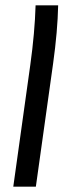

<svg xmlns="http://www.w3.org/2000/svg" viewBox="-20 -703 265 723"><path d="M180 -464 115 0H30L94 -458Q111 -580 114 -683H199Q197 -586 180 -464Z"/></svg>

Font: Ropa Sans
Style: Italic
Weight: 400
Version: Version 1.100